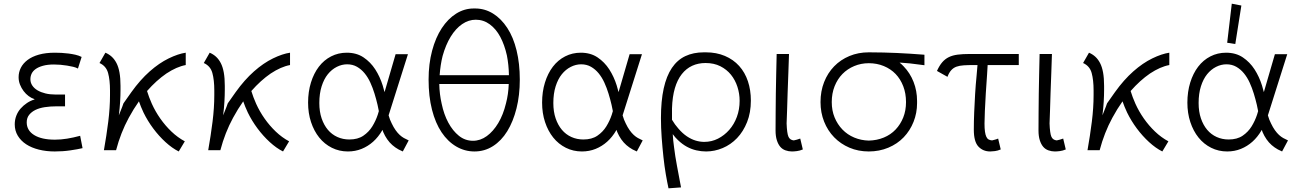

<svg xmlns="http://www.w3.org/2000/svg" viewBox="-20 -814 7061 1042"><path d="M428 -10Q416 -7 399 -4Q382 -1 362 2Q342 5 320.5 6.5Q299 8 277 8Q231 8 191 -2Q151 -12 122 -31Q93 -50 76.5 -77.5Q60 -105 60 -139Q60 -164 68.5 -186Q77 -208 92 -225Q107 -242 126.5 -255Q146 -268 167 -274V-276Q151 -281 135.5 -292.5Q120 -304 108 -320Q96 -336 88.5 -355Q81 -374 81 -395Q81 -422 93 -446Q105 -470 129.5 -488.5Q154 -507 191 -517.5Q228 -528 278 -528Q295 -528 314 -527Q333 -526 352 -523.5Q371 -521 389 -517Q407 -513 423 -505L403 -442Q392 -448 377 -451.5Q362 -455 344 -458Q326 -461 308 -462.5Q290 -464 273 -464Q238 -464 213 -457Q188 -450 173 -439Q158 -428 151.5 -414Q145 -400 145 -384Q145 -365 155.5 -349.5Q166 -334 184 -323.5Q202 -313 226.5 -307Q251 -301 280 -301H333V-237H287Q253 -237 223.5 -232.5Q194 -228 172.5 -217.5Q151 -207 138 -190.5Q125 -174 125 -150Q125 -106 165.5 -81Q206 -56 278 -56Q310 -56 344 -61.5Q378 -67 415 -77Z M950 8Q914 -10 878 -43Q842 -76 811.5 -117Q781 -158 759 -203Q744 -235 734 -264Q705 -223 679 -175Q635 -94 610 1H544Q558 -78 567.5 -153.5Q577 -229 577 -298Q577 -305 577 -312Q577 -317 577 -323Q577 -380 566.5 -418Q556 -456 520 -472L552 -528Q571 -520 586 -506.5Q601 -493 612 -472Q623 -451 628.5 -420.5Q634 -390 634 -348Q634 -337 634 -326Q634 -297 632 -262.5Q630 -228 625 -188Q650 -250 650 -253Q650 -253 650 -253Q650 -253 650 -253Q654 -258 693 -314Q741 -381 792.5 -426.5Q844 -472 895.5 -497Q947 -522 988 -528V-461Q939 -452 883 -415Q829 -378 778 -320Q788 -287 804 -251Q823 -209 850 -170.5Q877 -132 910.5 -100Q944 -68 983 -47ZM650 -253Q650 -252 650 -252Q650 -252 650 -253Z M1516 8Q1480 -10 1444 -43Q1408 -76 1377.5 -117Q1347 -158 1325 -203Q1310 -235 1300 -264Q1271 -223 1245 -175Q1201 -94 1176 1H1110Q1124 -78 1133.5 -153.5Q1143 -229 1143 -298Q1143 -305 1143 -312Q1143 -317 1143 -323Q1143 -380 1132.5 -418Q1122 -456 1086 -472L1118 -528Q1137 -520 1152 -506.5Q1167 -493 1178 -472Q1189 -451 1194.5 -420.5Q1200 -390 1200 -348Q1200 -337 1200 -326Q1200 -297 1198 -262.5Q1196 -228 1191 -188Q1216 -250 1216 -253Q1216 -253 1216 -253Q1216 -253 1216 -253Q1220 -258 1259 -314Q1307 -381 1358.5 -426.5Q1410 -472 1461.5 -497Q1513 -522 1554 -528V-461Q1505 -452 1449 -415Q1395 -378 1344 -320Q1354 -287 1370 -251Q1389 -209 1416 -170.5Q1443 -132 1476.5 -100Q1510 -68 1549 -47ZM1216 -253Q1216 -252 1216 -252Q1216 -252 1216 -253Z M2166 8 2143 -3Q2125 -13 2109.5 -26.5Q2094 -40 2081.5 -58Q2069 -76 2060 -97Q2058 -103 2056 -109Q2055 -108 2054 -106Q2033 -70 2005 -45Q1977 -20 1942.5 -6Q1908 8 1868 8Q1821 8 1781 -12Q1741 -32 1712.5 -67.5Q1684 -103 1668 -151.5Q1652 -200 1652 -257Q1652 -316 1667.5 -366Q1683 -416 1710.5 -452Q1738 -488 1777 -508Q1816 -528 1862 -528Q1915 -528 1953 -502.5Q1991 -477 2016.5 -437.5Q2042 -398 2057 -350Q2062 -332 2067 -314L2127 -520H2194L2089 -188Q2096 -163 2106 -144Q2116 -123 2127 -107.5Q2138 -92 2149.5 -81.5Q2161 -71 2172 -65L2198 -52ZM2030 -191Q2033 -201 2036 -211Q2033 -227 2029 -245Q2022 -275 2012.5 -306Q2003 -337 1990 -365.5Q1977 -394 1959 -416Q1941 -438 1917.5 -451.5Q1894 -465 1864 -465Q1835 -465 1807.5 -451Q1780 -437 1759 -411Q1738 -385 1725.5 -345.5Q1713 -306 1713 -255Q1713 -208 1725.5 -171.5Q1738 -135 1759.5 -109.5Q1781 -84 1811 -70.5Q1841 -57 1876 -57Q1922 -57 1952 -77.5Q1982 -98 2000.5 -128Q2019 -158 2030 -191Z M2555 8Q2502 8 2456 -19Q2410 -46 2376.5 -96Q2343 -146 2324.5 -218.5Q2306 -291 2306 -382Q2306 -467 2325 -538.5Q2344 -610 2377.5 -661Q2411 -712 2455.5 -740Q2500 -768 2551 -768Q2553 -768 2555 -768Q2557 -768 2559 -768Q2611 -768 2655.5 -740.5Q2700 -713 2733 -662.5Q2766 -612 2783.5 -540.5Q2801 -469 2801 -382Q2801 -297 2783 -225.5Q2765 -154 2733 -102Q2701 -50 2655.5 -21Q2610 8 2555 8ZM2547 -50Q2587 -50 2622 -75.5Q2657 -101 2684 -146Q2711 -191 2726 -253Q2739 -302 2741 -358H2364Q2365 -303 2377 -251Q2389 -193 2413 -148.5Q2437 -104 2470.5 -77Q2504 -50 2547 -50ZM2382 -510Q2370 -462 2366 -406H2742Q2741 -462 2731 -513Q2718 -571 2695 -614Q2672 -657 2638 -682Q2604 -707 2562 -707Q2523 -707 2488 -683Q2453 -659 2426 -615Q2399 -571 2382 -510Z M3436 8 3413 -3Q3395 -13 3379.5 -26.5Q3364 -40 3351.5 -58Q3339 -76 3330 -97Q3328 -103 3326 -109Q3325 -108 3324 -106Q3303 -70 3275 -45Q3247 -20 3212.5 -6Q3178 8 3138 8Q3091 8 3051 -12Q3011 -32 2982.5 -67.5Q2954 -103 2938 -151.5Q2922 -200 2922 -257Q2922 -316 2937.5 -366Q2953 -416 2980.5 -452Q3008 -488 3047 -508Q3086 -528 3132 -528Q3185 -528 3223 -502.5Q3261 -477 3286.5 -437.5Q3312 -398 3327 -350Q3332 -332 3337 -314L3397 -520H3464L3359 -188Q3366 -163 3376 -144Q3386 -123 3397 -107.5Q3408 -92 3419.5 -81.5Q3431 -71 3442 -65L3468 -52ZM3300 -191Q3303 -201 3306 -211Q3303 -227 3299 -245Q3292 -275 3282.5 -306Q3273 -337 3260 -365.5Q3247 -394 3229 -416Q3211 -438 3187.5 -451.5Q3164 -465 3134 -465Q3105 -465 3077.5 -451Q3050 -437 3029 -411Q3008 -385 2995.5 -345.5Q2983 -306 2983 -255Q2983 -208 2995.5 -171.5Q3008 -135 3029.5 -109.5Q3051 -84 3081 -70.5Q3111 -57 3146 -57Q3192 -57 3222 -77.5Q3252 -98 3270.5 -128Q3289 -158 3300 -191Z M3608 208Q3601 176 3593.5 132.5Q3586 89 3580.5 38Q3575 -13 3571 -67Q3567 -121 3567 -173Q3567 -266 3582 -334Q3597 -402 3626.5 -445.5Q3656 -489 3699.5 -509.5Q3743 -530 3800 -530Q3802 -530 3805 -530Q3808 -530 3811 -530Q3868 -530 3914 -510.5Q3960 -491 3991.5 -456Q4023 -421 4039 -373Q4055 -325 4055 -268Q4055 -203 4034.5 -151.5Q4014 -100 3980 -64.5Q3946 -29 3902 -10.5Q3858 8 3812 8Q3786 8 3759.5 2Q3733 -4 3708 -17.5Q3683 -31 3659 -54Q3644 -68 3631 -86Q3633 -51 3638 -16Q3644 33 3654 86Q3664 139 3676 203ZM3627 -226Q3627 -210 3627 -195Q3627 -179 3627 -164Q3643 -137 3661 -117Q3684 -90 3708 -74Q3732 -58 3755.5 -51Q3779 -44 3802 -44Q3842 -44 3876.5 -61.5Q3911 -79 3937.5 -109Q3964 -139 3979 -179.5Q3994 -220 3994 -267Q3994 -306 3982 -343Q3970 -380 3947 -408.5Q3924 -437 3889.5 -454.5Q3855 -472 3809 -472Q3769 -472 3736.5 -457Q3704 -442 3680 -411.5Q3656 -381 3642.5 -335Q3629 -289 3627 -226Z M4278 8Q4260 8 4243 2Q4226 -4 4214.5 -17.5Q4203 -31 4196 -53Q4189 -75 4189 -106Q4189 -153 4189.5 -203Q4190 -253 4190.5 -305.5Q4191 -358 4192.5 -411.5Q4194 -465 4195 -521H4262Q4261 -474 4258.5 -418.5Q4256 -363 4254.5 -310Q4253 -257 4251.5 -213Q4250 -169 4249 -144Q4251 -90 4259 -72Q4267 -54 4288 -52Q4297 -54 4304.5 -56Q4312 -58 4323 -62L4337 -3Q4321 4 4305 6Q4289 8 4278 8Z M4695 8Q4638 8 4590 -12.5Q4542 -33 4507 -69Q4472 -105 4452.5 -154Q4433 -203 4433 -260Q4433 -319 4452.5 -368.5Q4472 -418 4507 -454Q4542 -490 4590 -510Q4638 -530 4695 -530Q4696 -530 4696 -530Q4738 -530 4774.5 -529Q4811 -528 4847 -526.5Q4883 -525 4920 -522.5Q4957 -520 4997 -517V-460Q4970 -463 4953.5 -465.5Q4937 -468 4917.5 -470Q4898 -472 4868 -474Q4865 -474 4862 -474Q4874 -465 4884 -454Q4919 -418 4938 -369.5Q4957 -321 4957 -266Q4957 -263 4957 -260Q4957 -257 4957 -254Q4957 -201 4938 -153Q4919 -105 4884.5 -69Q4850 -33 4801 -12.5Q4752 8 4695 8ZM4695 -51Q4739 -52 4776.5 -67.5Q4814 -83 4840.5 -111Q4867 -139 4882 -176.5Q4897 -214 4897 -260Q4897 -307 4882 -346Q4867 -385 4840.5 -412.5Q4814 -440 4776.5 -455.5Q4739 -471 4695 -471Q4653 -471 4616 -455.5Q4579 -440 4552 -412.5Q4525 -385 4509.5 -346Q4494 -307 4494 -260Q4494 -214 4509.5 -176.5Q4525 -139 4552 -111Q4579 -83 4616 -67.5Q4653 -52 4695 -51Z M5354 8Q5315 8 5290 -18.5Q5265 -45 5265 -110Q5265 -155 5267 -204Q5269 -253 5272 -303Q5275 -353 5280 -403Q5282 -433 5285 -461H5267Q5234 -461 5210.5 -459.5Q5187 -458 5170.5 -452Q5154 -446 5142 -432.5Q5130 -419 5122 -397L5065 -429Q5078 -458 5093.5 -476Q5109 -494 5129.5 -504Q5150 -514 5177.5 -517.5Q5205 -521 5241 -521H5509V-461H5340Q5338 -437 5337 -410Q5333 -358 5330 -307Q5327 -256 5325 -212.5Q5323 -169 5323 -144Q5323 -117 5325.5 -99.5Q5328 -82 5333 -71.5Q5338 -61 5345.5 -57Q5353 -53 5364 -52Q5371 -54 5379.5 -56Q5388 -58 5397 -62L5411 -3Q5395 4 5379.5 6Q5364 8 5354 8Z M5705 8Q5687 8 5670 2Q5653 -4 5641.5 -17.5Q5630 -31 5623 -53Q5616 -75 5616 -106Q5616 -153 5616.5 -203Q5617 -253 5617.5 -305.5Q5618 -358 5619.5 -411.5Q5621 -465 5622 -521H5689Q5688 -474 5685.5 -418.5Q5683 -363 5681.5 -310Q5680 -257 5678.5 -213Q5677 -169 5676 -144Q5678 -90 5686 -72Q5694 -54 5715 -52Q5724 -54 5731.5 -56Q5739 -58 5750 -62L5764 -3Q5748 4 5732 6Q5716 8 5705 8Z M6288 8Q6252 -10 6216 -43Q6180 -76 6149.5 -117Q6119 -158 6097 -203Q6082 -235 6072 -264Q6043 -223 6017 -175Q5973 -94 5948 1H5882Q5896 -78 5905.5 -153.5Q5915 -229 5915 -298Q5915 -305 5915 -312Q5915 -317 5915 -323Q5915 -380 5904.5 -418Q5894 -456 5858 -472L5890 -528Q5909 -520 5924 -506.5Q5939 -493 5950 -472Q5961 -451 5966.5 -420.5Q5972 -390 5972 -348Q5972 -337 5972 -326Q5972 -297 5970 -262.5Q5968 -228 5963 -188Q5988 -250 5988 -253Q5988 -253 5988 -253Q5988 -253 5988 -253Q5992 -258 6031 -314Q6079 -381 6130.5 -426.5Q6182 -472 6233.5 -497Q6285 -522 6326 -528V-461Q6277 -452 6221 -415Q6167 -378 6116 -320Q6126 -287 6142 -251Q6161 -209 6188 -170.5Q6215 -132 6248.5 -100Q6282 -68 6321 -47ZM5988 -253Q5988 -252 5988 -252Q5988 -252 5988 -253Z M6938 8 6915 -3Q6897 -13 6881.5 -26.5Q6866 -40 6853.5 -58Q6841 -76 6832 -97Q6830 -103 6828 -109Q6827 -108 6826 -106Q6805 -70 6777 -45Q6749 -20 6714.5 -6Q6680 8 6640 8Q6593 8 6553 -12Q6513 -32 6484.5 -67.5Q6456 -103 6440 -151.5Q6424 -200 6424 -257Q6424 -316 6439.5 -366Q6455 -416 6482.5 -452Q6510 -488 6549 -508Q6588 -528 6634 -528Q6687 -528 6725 -502.5Q6763 -477 6788.5 -437.5Q6814 -398 6829 -350Q6834 -332 6839 -314L6899 -520H6966L6861 -188Q6868 -163 6878 -144Q6888 -123 6899 -107.5Q6910 -92 6921.5 -81.5Q6933 -71 6944 -65L6970 -52ZM6717 -784 6684 -575 6640 -582 6665 -794ZM6802 -191Q6805 -201 6808 -211Q6805 -227 6801 -245Q6794 -275 6784.5 -306Q6775 -337 6762 -365.5Q6749 -394 6731 -416Q6713 -438 6689.5 -451.5Q6666 -465 6636 -465Q6607 -465 6579.5 -451Q6552 -437 6531 -411Q6510 -385 6497.5 -345.5Q6485 -306 6485 -255Q6485 -208 6497.5 -171.5Q6510 -135 6531.5 -109.5Q6553 -84 6583 -70.5Q6613 -57 6648 -57Q6694 -57 6724 -77.5Q6754 -98 6772.5 -128Q6791 -158 6802 -191Z"/></svg>

Font: Rising Sun Light
Style: Regular
Weight: 300
Designer: Matt McInerney, Pablo Impallari, Rodrigo Fuenzalida (Raleway font), Stephen Hutchings (Greek), Cristiano Sobral (main ch
Foundry: The Rising Sun Project Authors
Version: Version 4.327; ttfautohint (v1.8.4.7-5d5b-dirty)